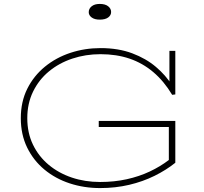

<svg xmlns="http://www.w3.org/2000/svg" viewBox="-20 -945 1040 978"><path d="M490 13Q408 13 335 -11Q262 -35 206 -81.5Q150 -128 118 -194Q86 -260 86 -343Q86 -427 119 -493Q152 -559 209 -605.5Q266 -652 339 -676Q412 -700 492 -700Q583 -700 653.5 -673.5Q724 -647 774.5 -604Q825 -561 856 -511H843V-686H873V-464L857 -462Q815 -532 760.5 -578Q706 -624 639.5 -646.5Q573 -669 492 -669Q416 -669 348.5 -646.5Q281 -624 229.5 -581.5Q178 -539 148.5 -478.5Q119 -418 119 -343Q119 -268 148 -208Q177 -148 228 -105.5Q279 -63 346 -40.5Q413 -18 490 -18Q562 -18 625.5 -32Q689 -46 743 -71.5Q797 -97 840 -130V-298H483V-329H873V-116Q827 -79 767.5 -49.5Q708 -20 638 -3.5Q568 13 490 13ZM488 -845Q462 -845 447 -856Q432 -867 432 -883Q432 -901 447 -913Q462 -925 488 -925Q516 -925 531 -913Q546 -901 546 -884Q546 -867 531 -856Q516 -845 488 -845Z"/></svg>

Font: BioRhyme SemiExpanded ExtraLight
Style: Regular
Weight: 250
Width: 6
Designer: Aoife Mooney
Foundry: Aoife Mooney Type
Version: Version 1.600;gftools[0.9.33]